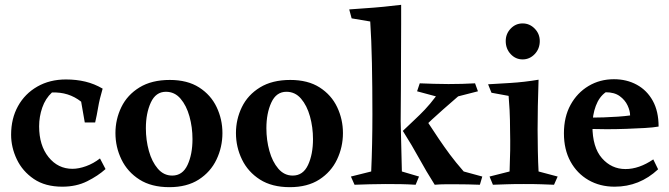

<svg xmlns="http://www.w3.org/2000/svg" viewBox="-20 -765 2772 795"><path d="M417 -65Q386 -37 341 -14.5Q296 8 238 8Q167 8 120 -24Q73 -56 49.5 -105.5Q26 -155 26 -207Q26 -274 54.5 -325.5Q83 -377 134.5 -406.5Q186 -436 253 -436Q296 -436 333.5 -427Q371 -418 405 -398Q392 -354 386.5 -321Q381 -288 374 -258H331L316 -344Q264 -385 195 -382Q168 -357 155 -319.5Q142 -282 142 -242Q142 -163 181 -114.5Q220 -66 280 -66Q306 -66 336.5 -77Q367 -88 394 -109Z M681 10Q607 10 557.5 -21.5Q508 -53 483 -104.5Q458 -156 458 -214Q458 -271 482.5 -321.5Q507 -372 557.5 -403Q608 -434 683 -434Q756 -434 804.5 -403Q853 -372 877 -321.5Q901 -271 901 -214Q901 -156 876.5 -104.5Q852 -53 803 -21.5Q754 10 681 10ZM693 -38Q736 -38 756.5 -82Q777 -126 777 -189Q777 -238 764.5 -283Q752 -328 727.5 -356.5Q703 -385 667 -385Q625 -385 604.5 -340.5Q584 -296 584 -234Q584 -185 596.5 -140Q609 -95 633.5 -66.5Q658 -38 693 -38Z M1180 10Q1106 10 1056.5 -21.5Q1007 -53 982 -104.5Q957 -156 957 -214Q957 -271 981.5 -321.5Q1006 -372 1056.5 -403Q1107 -434 1182 -434Q1255 -434 1303.5 -403Q1352 -372 1376 -321.5Q1400 -271 1400 -214Q1400 -156 1375.5 -104.5Q1351 -53 1302 -21.5Q1253 10 1180 10ZM1192 -38Q1235 -38 1255.5 -82Q1276 -126 1276 -189Q1276 -238 1263.5 -283Q1251 -328 1226.5 -356.5Q1202 -385 1166 -385Q1124 -385 1103.5 -340.5Q1083 -296 1083 -234Q1083 -185 1095.5 -140Q1108 -95 1132.5 -66.5Q1157 -38 1192 -38Z M1641 -745Q1641 -720 1641 -665Q1641 -610 1640.5 -540Q1640 -470 1640 -397.5Q1640 -325 1639 -264L1644 -55L1715 -34L1701 0Q1668 -2 1640.5 -2.5Q1613 -3 1577 -3Q1541 -3 1510.5 -2Q1480 -1 1448 0L1433 -34L1517 -55Q1522 -167 1522 -292Q1522 -405 1520 -503Q1518 -601 1513 -676L1436 -689L1426 -726Q1449 -728 1488 -730.5Q1527 -733 1568.5 -737Q1610 -741 1641 -745ZM1648 -223Q1675 -249 1696.5 -269Q1718 -289 1739 -311Q1760 -333 1785 -366L1707 -387L1718 -420Q1747 -419 1775.5 -418Q1804 -417 1837 -417Q1895 -417 1947 -420L1959 -387L1877 -366Q1839 -333 1814.5 -311.5Q1790 -290 1768.5 -270Q1747 -250 1718 -222L1742 -273Q1774 -224 1797 -190Q1820 -156 1843 -125Q1866 -94 1900 -55L1977 -34L1967 0Q1939 -1 1917 -1.5Q1895 -2 1870 -2Q1846 -2 1824.5 -2Q1803 -2 1780 0Q1744 -57 1715 -110Q1686 -163 1648 -223Z M2210 -435Q2208 -377 2207 -325.5Q2206 -274 2206 -228Q2206 -191 2207 -141Q2208 -91 2210 -55L2289 -34L2274 0Q2248 -1 2222 -2Q2196 -3 2149 -3Q2104 -3 2078 -2Q2052 -1 2021 0L2007 -34L2090 -55Q2092 -104 2092.5 -143Q2093 -182 2092 -226Q2092 -249 2091.5 -267.5Q2091 -286 2090 -309Q2089 -332 2086 -368L2015 -381L2001 -416Q2036 -418 2093.5 -421.5Q2151 -425 2210 -435ZM2144 -519Q2115 -519 2094.5 -541Q2074 -563 2074 -595Q2074 -625 2094.5 -646.5Q2115 -668 2144 -668Q2173 -668 2194 -646.5Q2215 -625 2215 -595Q2215 -563 2194 -541Q2173 -519 2144 -519Z M2522 -437Q2575 -437 2617 -414Q2659 -391 2683 -347.5Q2707 -304 2707 -241Q2685 -237 2650 -235Q2615 -233 2573.5 -231.5Q2532 -230 2492 -230Q2455 -230 2427.5 -231Q2400 -232 2396 -233V-278Q2404 -278 2427 -278Q2450 -278 2480 -279Q2510 -280 2539 -282Q2568 -284 2589 -287Q2589 -306 2578.5 -328.5Q2568 -351 2546 -367Q2524 -383 2488 -383Q2461 -364 2447 -326.5Q2433 -289 2433 -244Q2433 -155 2472.5 -110Q2512 -65 2570 -65Q2626 -65 2685 -105L2705 -64Q2628 8 2525 8Q2464 8 2416.5 -19.5Q2369 -47 2342 -96.5Q2315 -146 2315 -213Q2315 -281 2342.5 -331Q2370 -381 2417 -409Q2464 -437 2522 -437Z"/></svg>

Font: Ruwudu SemiBold
Style: Regular
Weight: 600
Designer: Becca Hirsbrunner Spalinger
Foundry: SIL International
Version: Version 3.000